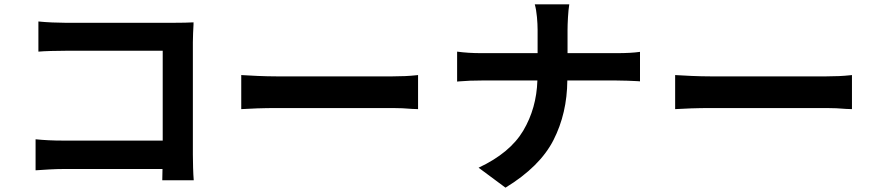

<svg xmlns="http://www.w3.org/2000/svg" viewBox="-20 -809 4040 885"><path d="M873 22H728Q729 -2 729 -30H273Q244 -30 207 -28Q170 -26 144 -24V-167Q202 -161 269 -161H730V-575H281Q250 -575 214.5 -574Q179 -573 157 -571V-710Q186 -707 220.5 -705.5Q255 -704 280 -704H784Q806 -704 832 -704.5Q858 -705 872 -706Q872 -701 872 -696Q871 -678 870 -655.5Q869 -633 869 -614V-96Q869 -70 870 -36Q871 -2 873 22Z M1092 -306V-463Q1121 -461 1167.5 -459Q1214 -457 1253 -457H1790Q1852 -457 1897 -462Q1902 -463 1907 -463V-306Q1896 -306 1880 -307Q1835 -311 1790 -311H1253Q1210 -311 1165.5 -309.5Q1121 -308 1092 -306Z M2596 -564H2821Q2890 -564 2930 -570V-434Q2924 -434 2917 -435Q2898 -436 2871.5 -437Q2845 -438 2820 -438H2595Q2594 -287 2531.5 -164Q2469 -41 2310 56L2186 -36Q2331 -104 2392 -207Q2453 -310 2457 -438H2202Q2143 -438 2098 -434Q2092 -433 2087 -433V-571Q2138 -564 2198 -564H2458V-672Q2458 -697 2455 -730.5Q2452 -764 2445 -789H2604Q2600 -764 2598 -729Q2596 -694 2596 -671Z M3092 -306V-463Q3121 -461 3167.5 -459Q3214 -457 3253 -457H3790Q3852 -457 3897 -462Q3902 -463 3907 -463V-306Q3896 -306 3880 -307Q3835 -311 3790 -311H3253Q3210 -311 3165.5 -309.5Q3121 -308 3092 -306Z"/></svg>

Font: Source Han Sans CN Bold
Style: Bold
Weight: 700
Designer: Ryoko NISHIZUKA 西塚涼子 (kana & ideographs); Paul D. Hunt (Latin, Greek & Cyrillic); Wenlong ZHANG 张文龙 (bopomofo); Sandoll 
Foundry: Adobe Systems Incorporated
Version: Version 1.00;May 30, 2023;FontCreator 11.5.0.2422 32-bit